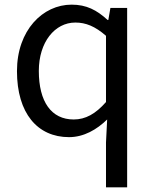

<svg xmlns="http://www.w3.org/2000/svg" viewBox="-20 -577 660 826"><path d="M441 -63 436 36V229H527V-543H455L446 -491H443C396 -534 352 -557 288 -557C164 -557 53 -447 53 -271C53 -90 141 13 277 13C341 13 397 -20 441 -63ZM297 -63C201 -63 147 -139 147 -272C147 -396 216 -480 304 -480C349 -480 389 -464 436 -423V-138C391 -87 348 -63 297 -63Z"/></svg>

Font: Spoqa Han Sans Neo
Style: Regular
Weight: 400
Designer: [Spoqa Han Sans Neo] Dong-huui Kim ___ Younghwa Kang ___ Yujin Lee ___ [Noto Sans] Ryoko NISHIZUKA ____ (kana & ideograp
Foundry: Spoqa (http://www.spoqa-han-sans.com)
Version: Version 1.100;hotconv 1.0.109;makeotfexe 2.5.65596